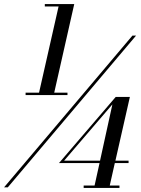

<svg xmlns="http://www.w3.org/2000/svg" viewBox="-37 -826 698 949"><path d="M89.5 -368H156L252.5 -794H184.5V-806H330L231 -368H296.5V-356H89.5ZM617.5 -650H635.5L1.5 100H-17ZM553.5 91V103H376.5V91H430.5L455 -20H254.5L535 -347H605L533.5 -32H598.5V-20H530.5L505.5 91ZM280 -32H457.5L518.5 -310Z"/></svg>

Font: Bodoni* 11pt Medium
Style: Italic
Weight: 500
Italic angle: -13°
Version: Version 2.3